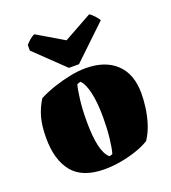

<svg xmlns="http://www.w3.org/2000/svg" viewBox="-134 -822 831 934"><g transform="rotate(-20 281.5 -355.0)"><path d="M250 12Q135 12 83.5 -51Q32 -114 32 -228Q32 -290 44 -333.5Q56 -377 81 -417Q118 -436 161.5 -450.5Q205 -465 248 -473.5Q291 -482 327 -482Q428 -482 485 -428.5Q542 -375 542 -274Q542 -243 537 -203.5Q532 -164 519.5 -123.5Q507 -83 484 -48Q455 -30 415 -16.5Q375 -3 332 4.5Q289 12 250 12ZM291 -40Q295 -40 301 -42Q307 -44 308 -45Q316 -72 321.5 -121Q327 -170 327 -228Q327 -306 315 -357.5Q303 -409 283 -428Q276 -428 264 -422Q257 -397 251 -347.5Q245 -298 245 -238Q245 -78 291 -40ZM253 -511 103 -655V-684Q112 -695 125.5 -706.5Q139 -718 151 -722L288 -641L434 -722Q445 -717 459.5 -700.5Q474 -684 478 -676L305 -511Z"/></g></svg>

Font: Labrada Black
Style: Regular
Weight: 900
Designer: Mercedes Jáuregui
Foundry: Omnibus-Type Team
Version: Version 1.000; ttfautohint (v1.8.4.7-5d5b)